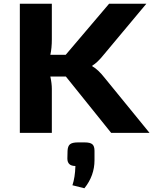

<svg xmlns="http://www.w3.org/2000/svg" viewBox="-20 -710 830 1026"><path d="M779 0H574L332 -301H249Q257 -264 257 -235V0H86V-690H257V-500Q257 -453 249 -417H331L563 -690H762L533 -416Q501 -376 473 -359V-356Q504 -339 540 -293ZM396 51H433Q462 51 473.5 61Q485 71 485 96V146Q485 229 431 296L367 280Q381 239 383 177Q340 177 340 137L341 96Q342 71 354 61Q366 51 396 51Z"/></svg>

Font: Exo 2 Expanded
Style: Bold
Weight: 700
Width: 7
Designer: Natanael Gama
Version: Version 1.001;PS 001.001;hotconv 1.0.70;makeotf.lib2.5.58329